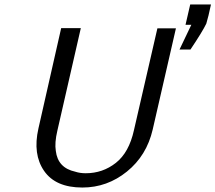

<svg xmlns="http://www.w3.org/2000/svg" viewBox="-20 -823 965 860"><path d="M152 -247 254 -697H342L237 -238Q224 -183 230 -147Q239 -71 317 -54Q338 -47 364 -47Q440 -47 499 -93.5Q558 -140 580 -240L685 -696H768L664 -243Q637 -126 548.5 -54.5Q460 17 349 17Q229 17 177.5 -57.5Q126 -132 152 -247ZM811 -712 832 -803H925L914 -754L904 -717Q886 -680 833 -601H784L837 -712Z"/></svg>

Font: Coval
Style: Light Italic
Weight: 300
Foundry: Context Ltd
Version: Version 001.000